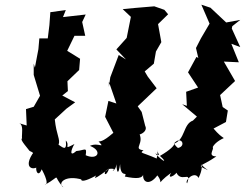

<svg xmlns="http://www.w3.org/2000/svg" viewBox="-20 -770 1046 820"><path d="M660 -107C642 -143 660 -133 649 -93C585 -121 575 -115 593 -128C543 -135 604 -157 569 -210C543 -179 618 -200 600 -233L585 -292L566 -319L563 -311L649 -393L611 -443L598 -465L637 -498L646 -550L669 -590L655 -667L698 -709L682 -728L639 -743L556 -736L504 -731L539 -698L521 -608L477 -559L518 -516L487 -535L451 -440L445 -399V-421L477 -328L443 -339L429 -271L465 -201C472 -214 428 -164 401 -166C432 -132 400 -164 364 -147C419 -126 398 -84 346 -107C352 -145 342 -128 306 -125C275 -97 283 -131 298 -155C246 -128 282 -148 261 -170C267 -119 245 -143 230 -152C239 -174 221 -192 214 -260L264 -306L301 -333L246 -362L270 -381L268 -423L318 -471L322 -519L267 -553L298 -617H344L331 -676L346 -708L249 -697L261 -727L195 -718L191 -663L184 -606H148L144 -560L129 -481L124 -498V-450L151 -361L124 -314L91 -304L94 -234L61 -244C91 -237 58 -154 86 -181C59 -182 74 -166 105 -127C105 -124 129 -119 118 -112C71 -37 147 -41 149 -73C121 -69 139 2 158 -47C155 -52 196 17 171 20C249 -24 199 -23 251 30C224 15 255 -26 334 -2C336 -28 296 31 388 -19C403 -31 348 24 446 -50C425 8 410 -60 469 -48C447 -37 484 -33 477 -94C476 -27 486 -18 493 -69C494 -6 527 -41 513 -16C562 -6 593 -5 593 -33C583 6 616 28 652 -21C684 18 636 22 711 -32C685 8 756 -36 729 -44C748 21 801 -48 779 13C767 0 812 -42 828 -10C866 -86 806 -87 868 -43C816 -69 833 -53 904 -102C856 -103 912 -145 878 -145C894 -112 867 -144 927 -176C945 -185 934 -171 892 -221L945 -249L953 -298L931 -313L920 -364L984 -424L936 -507L1000 -504L968 -583L1006 -569L970 -648L972 -658L1006 -685L946 -674L879 -737L840 -750L875 -669L838 -606L817 -565L827 -522L819 -527L783 -461L826 -396L775 -378L778 -318L758 -325L821 -272L804 -255C761 -240 772 -173 722 -156C753 -194 778 -146 740 -138C703 -168 761 -161 663 -104C696 -75 681 -74 643 -115Z"/></svg>

Font: Asimov Aggro
Style: It
Weight: 500
Designer: Google
Version: Version 2.000980; 2014